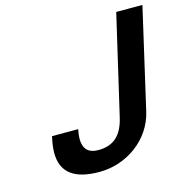

<svg xmlns="http://www.w3.org/2000/svg" viewBox="-108 -825 914 942"><g transform="rotate(-15 349.0 -354.5)"><path d="M103 -216C96 -185 92 -158 92 -134C92 -34 155 14 284 14C420 14 550 -76 581 -214L698 -723H565L448 -220C429 -136 387 -91 305 -91C255 -91 230 -117 230 -168C230 -181 232 -198 236 -216Z"/></g></svg>

Font: Perun SemiBold Italic
Style: Regular
Weight: 400
Italic angle: -12°
Foundry: Copyright (c) Stefan Peev, Context Ltd, 2016
Version: Version 1.026